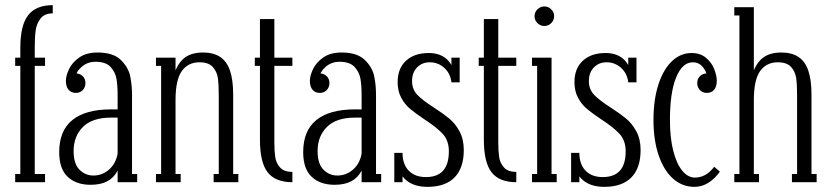

<svg xmlns="http://www.w3.org/2000/svg" viewBox="-20 -708 3227 746"><path d="M155 0H39V-32H59V-523Q59 -610 89.5 -649Q120 -688 185 -688V-656Q153 -656 137.5 -636Q122 -616 118.5 -589.5Q115 -563 115 -523V-32H155ZM155 -484V-452H39V-484Z M272 -423Q290 -423 301 -412.5Q312 -402 312 -385Q312 -369 301.5 -358Q291 -347 275 -347Q257 -347 246.5 -359Q236 -371 236 -394Q236 -414 248.5 -440Q261 -466 288.5 -485Q316 -504 359 -504Q420 -504 449.5 -475Q479 -446 486 -411.5Q493 -377 493 -339V-32H513V0H437V-339Q437 -376 432.5 -402Q428 -428 409.5 -448Q391 -468 351 -468Q320 -468 297.5 -448.5Q275 -429 273 -406ZM332 10Q276 10 243 -21Q210 -52 210 -117Q210 -200 261 -241.5Q312 -283 411 -283H447V-251H411Q339 -251 302.5 -215Q266 -179 266 -121Q266 -72 288.5 -49Q311 -26 343 -26Q377 -26 403.5 -49Q430 -72 437 -111H455Q450 -70 436 -43.5Q422 -17 396.5 -3.5Q371 10 332 10Z M586 0V-32H606V-452H586V-484H662V-415H655Q669 -461 696 -482.5Q723 -504 769 -504Q809 -504 835 -487Q861 -470 873.5 -434Q886 -398 886 -339V-32H906V0H810V-32H830V-339Q830 -379 826.5 -404.5Q823 -430 806.5 -448Q790 -466 755 -466Q711 -466 686.5 -432Q662 -398 662 -319V-32H682V0Z M1046 -155Q1046 -120 1049.5 -97Q1053 -74 1068.5 -57Q1084 -40 1116 -40V0Q1050 0 1020 -38.5Q990 -77 990 -165V-634H1046ZM1116 -452H970V-484H1116Z M1220 -423Q1238 -423 1249 -412.5Q1260 -402 1260 -385Q1260 -369 1249.5 -358Q1239 -347 1223 -347Q1205 -347 1194.5 -359Q1184 -371 1184 -394Q1184 -414 1196.5 -440Q1209 -466 1236.5 -485Q1264 -504 1307 -504Q1368 -504 1397.5 -475Q1427 -446 1434 -411.5Q1441 -377 1441 -339V-32H1461V0H1385V-339Q1385 -376 1380.5 -402Q1376 -428 1357.5 -448Q1339 -468 1299 -468Q1268 -468 1245.5 -448.5Q1223 -429 1221 -406ZM1280 10Q1224 10 1191 -21Q1158 -52 1158 -117Q1158 -200 1209 -241.5Q1260 -283 1359 -283H1395V-251H1359Q1287 -251 1250.5 -215Q1214 -179 1214 -121Q1214 -72 1236.5 -49Q1259 -26 1291 -26Q1325 -26 1351.5 -49Q1378 -72 1385 -111H1403Q1398 -70 1384 -43.5Q1370 -17 1344.5 -3.5Q1319 10 1280 10Z M1544 -114Q1544 -70 1568 -45Q1592 -20 1635 -20Q1724 -20 1724 -120Q1724 -162 1700 -188Q1676 -214 1628 -245Q1595 -267 1574 -284.5Q1553 -302 1539 -328Q1525 -354 1525 -389Q1525 -442 1557.5 -472Q1590 -502 1646 -502Q1694 -502 1721 -473Q1748 -444 1752 -388H1734Q1730 -423 1706 -444.5Q1682 -466 1650 -466Q1620 -466 1600.5 -446Q1581 -426 1581 -393Q1581 -361 1601.5 -339.5Q1622 -318 1666 -290Q1703 -266 1726 -247Q1749 -228 1765.5 -197.5Q1782 -167 1782 -125Q1782 -55 1746 -18.5Q1710 18 1641 18Q1583 18 1551.5 -14Q1520 -46 1520 -114ZM1766 -484V-388H1734V-484ZM1544 -114V0H1512V-114Z M1916 -155Q1916 -120 1919.5 -97Q1923 -74 1938.5 -57Q1954 -40 1986 -40V0Q1920 0 1890 -38.5Q1860 -77 1860 -165V-634H1916ZM1986 -452H1840V-484H1986Z M2095 -607Q2080 -607 2068.5 -618Q2057 -629 2057 -645Q2057 -661 2068.5 -672Q2080 -683 2095 -683Q2110 -683 2121.5 -672Q2133 -661 2133 -645Q2133 -629 2121.5 -618Q2110 -607 2095 -607ZM2047 0V-32H2067V-452H2047V-484H2123V-32H2143V0Z M2231 -114Q2231 -70 2255 -45Q2279 -20 2322 -20Q2411 -20 2411 -120Q2411 -162 2387 -188Q2363 -214 2315 -245Q2282 -267 2261 -284.5Q2240 -302 2226 -328Q2212 -354 2212 -389Q2212 -442 2244.5 -472Q2277 -502 2333 -502Q2381 -502 2408 -473Q2435 -444 2439 -388H2421Q2417 -423 2393 -444.5Q2369 -466 2337 -466Q2307 -466 2287.5 -446Q2268 -426 2268 -393Q2268 -361 2288.5 -339.5Q2309 -318 2353 -290Q2390 -266 2413 -247Q2436 -228 2452.5 -197.5Q2469 -167 2469 -125Q2469 -55 2433 -18.5Q2397 18 2328 18Q2270 18 2238.5 -14Q2207 -46 2207 -114ZM2453 -484V-388H2421V-484ZM2231 -114V0H2199V-114Z M2678 18Q2631 18 2595 -14Q2559 -46 2539 -105Q2519 -164 2519 -242Q2519 -320 2538 -379Q2557 -438 2590.5 -470Q2624 -502 2667 -502Q2701 -502 2723 -483.5Q2745 -465 2755 -439.5Q2765 -414 2765 -394Q2765 -371 2754.5 -359Q2744 -347 2726 -347Q2710 -347 2699.5 -358Q2689 -369 2689 -385Q2689 -402 2700 -412.5Q2711 -423 2729 -423L2728 -406Q2726 -430 2710.5 -448Q2695 -466 2672 -466Q2631 -466 2607 -407Q2583 -348 2583 -242Q2583 -172 2596 -121.5Q2609 -71 2631 -44.5Q2653 -18 2680 -18Q2701 -18 2719.5 -28Q2738 -38 2755 -60L2777 -41Q2757 -13 2732 2.5Q2707 18 2678 18Z M2833 0V-32H2853V-648H2833V-680H2909V-415H2902Q2916 -461 2943 -482.5Q2970 -504 3016 -504Q3056 -504 3082 -487Q3108 -470 3120.5 -434Q3133 -398 3133 -339V-32H3153V0H3057V-32H3077V-339Q3077 -379 3073.5 -404.5Q3070 -430 3053.5 -448Q3037 -466 3002 -466Q2958 -466 2933.5 -432Q2909 -398 2909 -319V-32H2929V0Z"/></svg>

Font: Margherita Variable
Style: Regular
Weight: 400
Designer: James Puckett
Foundry: Dunwich Type Founders
Version: Version 1.008